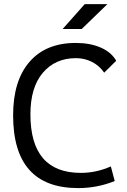

<svg xmlns="http://www.w3.org/2000/svg" viewBox="-20 -914 626 943"><path d="M363.8 9.8Q44.4 9.8 44.4 -347.7Q44.4 -517.1 124.8 -610.1Q205.1 -703.1 352.1 -703.1Q422.4 -703.1 474.6 -680.4Q526.9 -657.7 550.8 -615.7L491.7 -557.1Q468.3 -591.3 431.9 -609.9Q395.5 -628.4 353 -628.4Q251.5 -628.4 190.4 -556.6Q129.4 -484.9 129.4 -352.5Q129.4 -64.9 377 -64.9Q453.1 -64.9 524.4 -96.7L543.5 -24.9Q458 9.8 363.8 9.8ZM287.6 -771.5 396 -893.6H507.3L381.3 -771.5Z"/></svg>

Font: CaskaydiaMono NF SemiLight
Style: Regular
Weight: 350
Designer: Aaron Bell
Foundry: Saja Typeworks
Version: Version 2111.001; ttfautohint (v1.8.4);Nerd Fonts 3.1.1